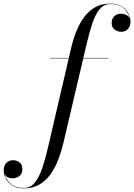

<svg xmlns="http://www.w3.org/2000/svg" viewBox="-220 -780 740 1060"><path d="M56.5 -460H160L172 -511.5Q182.5 -558 199.5 -602.2Q216.5 -646.5 242 -682Q267.5 -717.5 303.2 -738.8Q339 -760 387.5 -760Q427.5 -760 452.5 -744Q477.5 -728 489 -705.2Q500.5 -682.5 500.5 -661.5Q500.5 -634.5 486.2 -619.5Q472 -604.5 449 -604.5Q430.5 -604.5 413.5 -616.2Q396.5 -628 396.5 -654Q396.5 -676.5 411.2 -690.5Q426 -704.5 448 -704.5Q462 -704.5 476 -698.2Q490 -692 496.5 -678Q491 -706 465.2 -731.8Q439.5 -757.5 387.5 -757.5Q352.5 -757.5 329 -728Q305.5 -698.5 289.2 -649.2Q273 -600 259 -540L240 -460H377V-457.5H239.5L129.5 11.5Q118.5 57.5 101.5 101.8Q84.5 146 59 181.8Q33.5 217.5 -2.5 238.8Q-38.5 260 -87 260Q-127.5 260 -152.2 244Q-177 228 -188.2 205.2Q-199.5 182.5 -199.5 161.5Q-199.5 134.5 -185 119.5Q-170.5 104.5 -147.5 104.5Q-129 104.5 -112.8 116.2Q-96.5 128 -96.5 154Q-96.5 178.5 -112.5 191.5Q-128.5 204.5 -150.5 204.5Q-163.5 204.5 -176 199.2Q-188.5 194 -195 181Q-188.5 209 -162.8 233.2Q-137 257.5 -87 257.5Q-51.5 257.5 -27.8 228Q-4 198.5 12.8 149.2Q29.5 100 43.5 40L159.5 -457.5H56.5Z"/></svg>

Font: Bodoni* 72pt
Style: Italic
Weight: 400
Italic angle: -13°
Version: Version 2.3